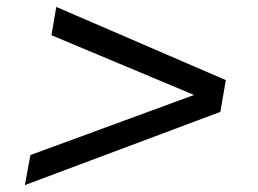

<svg xmlns="http://www.w3.org/2000/svg" viewBox="-20 -534 746 556"><path d="M52 2 68 -85 542 -259 129 -432 143 -514 634 -302 618 -210Z"/></svg>

Font: Archivo Expanded
Style: Italic
Weight: 400
Width: 7
Italic angle: -10°
Designer: Hector Gatti
Foundry: Omnibus-Type
Version: Version 2.001